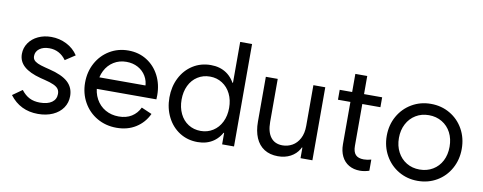

<svg xmlns="http://www.w3.org/2000/svg" viewBox="-62 -999 3282 1305"><g transform="rotate(10 1579.0 -346.5)"><path d="M42 -82 108.4 -128.9Q133.8 -95.7 164.6 -80.1Q195.3 -64.5 237.3 -64.5Q290 -64.5 319.3 -85.4Q348.6 -106.4 348.6 -143.6Q348.6 -164.1 338.9 -177.7Q329.1 -191.4 305.7 -202.1Q282.2 -212.9 241.2 -222.7L213.9 -229.5Q135.7 -250 97.7 -284.2Q59.6 -318.4 59.6 -369.1Q59.6 -411.1 83 -445.3Q106.4 -479.5 147 -498.5Q187.5 -517.6 237.3 -517.6Q293.9 -517.6 343.3 -492.7Q392.6 -467.8 421.9 -422.9L353.5 -377.9Q332 -408.2 302.7 -423.8Q273.4 -439.5 237.3 -439.5Q195.3 -439.5 169.4 -419.9Q143.6 -400.4 143.6 -369.1Q143.6 -353.5 151.9 -342.8Q160.2 -332 179.2 -323.2Q198.2 -314.5 233.4 -305.7L260.7 -298.8Q350.6 -277.3 391.6 -239.7Q432.6 -202.1 432.6 -143.6Q432.6 -97.7 408.2 -62Q383.8 -26.4 339.4 -6.3Q294.9 13.7 237.3 13.7Q175.8 13.7 127 -10.3Q78.1 -34.2 42 -82Z M516.6 -252Q516.6 -327.1 549.8 -387.7Q583 -448.2 640.6 -482.9Q698.2 -517.6 769.5 -517.6Q840.8 -517.6 896.5 -482.9Q952.1 -448.2 983.4 -387.7Q1014.6 -327.1 1014.6 -252Q1014.6 -242.2 1013.7 -223.6H583V-303.7H932.6L924.8 -293Q924.8 -334 904.8 -367.7Q884.8 -401.4 849.6 -420.4Q814.5 -439.5 769.5 -439.5Q720.7 -439.5 682.1 -415.5Q643.6 -391.6 622.1 -349.1Q600.6 -306.6 600.6 -252Q600.6 -197.3 624 -154.3Q647.5 -111.3 688.5 -87.9Q729.5 -64.5 781.2 -64.5Q833 -64.5 869.6 -87.4Q906.2 -110.4 925.8 -151.4L998 -120.1Q968.8 -57.6 912.1 -22Q855.5 13.7 779.3 13.7Q705.1 13.7 645 -21Q585 -55.7 550.8 -116.7Q516.6 -177.7 516.6 -252Z M1588.9 -707H1506.8V-385.7L1528.3 -252L1506.8 -101.6V0H1588.9ZM1491.2 -79.1H1552.7V-424.8H1491.2L1541 -252Q1541 -335.9 1517.1 -395.5Q1493.2 -455.1 1447.8 -486.3Q1402.3 -517.6 1338.9 -517.6Q1269.5 -517.6 1214.8 -482.9Q1160.2 -448.2 1129.4 -387.7Q1098.6 -327.1 1098.6 -252Q1098.6 -177.7 1129.4 -116.7Q1160.2 -55.7 1214.8 -21Q1269.5 13.7 1338.9 13.7Q1402.3 13.7 1447.8 -17.6Q1493.2 -48.8 1517.1 -108.4Q1541 -168 1541 -252ZM1182.6 -252Q1182.6 -306.6 1203.1 -349.1Q1223.6 -391.6 1261.2 -415.5Q1298.8 -439.5 1346.7 -439.5Q1393.6 -439.5 1431.2 -415.5Q1468.8 -391.6 1489.7 -349.1Q1510.7 -306.6 1510.7 -252Q1510.7 -197.3 1489.7 -154.8Q1468.8 -112.3 1431.2 -88.4Q1393.6 -64.5 1346.7 -64.5Q1298.8 -64.5 1261.2 -88.4Q1223.6 -112.3 1203.1 -155.3Q1182.6 -198.2 1182.6 -252Z M2129.9 0H2047.9V-503.9H2129.9ZM1911.1 -64.5Q1947.3 -64.5 1978.5 -82Q2009.8 -99.6 2028.8 -135.3Q2047.9 -170.9 2047.9 -222.7L2059.6 -144.5V-73.2H2032.2L2059.6 -144.5Q2059.6 -97.7 2038.6 -62Q2017.6 -26.4 1980 -6.3Q1942.4 13.7 1893.6 13.7Q1837.9 13.7 1798.8 -11.2Q1759.8 -36.1 1739.7 -83Q1719.7 -129.9 1719.7 -195.3V-503.9H1801.8V-207Q1801.8 -137.7 1830.1 -101.1Q1858.4 -64.5 1911.1 -64.5Z M2229.5 -503.9H2522.5V-435.5H2229.5ZM2315.4 -143.6V-628.9H2397.5V-146.5Q2397.5 -105.5 2415.5 -85.9Q2433.6 -66.4 2471.7 -66.4Q2497.1 -66.4 2523.4 -74.2V2.9Q2489.3 13.7 2460 13.7Q2416 13.7 2383.3 -5.4Q2350.6 -24.4 2333 -60.1Q2315.4 -95.7 2315.4 -143.6Z M2598.6 -252Q2598.6 -327.1 2632.8 -387.7Q2667 -448.2 2726.1 -482.9Q2785.2 -517.6 2857.4 -517.6Q2930.7 -517.6 2989.7 -482.9Q3048.8 -448.2 3082.5 -387.7Q3116.2 -327.1 3116.2 -252Q3116.2 -177.7 3082.5 -116.7Q3048.8 -55.7 2989.7 -21Q2930.7 13.7 2857.4 13.7Q2785.2 13.7 2726.1 -21Q2667 -55.7 2632.8 -116.7Q2598.6 -177.7 2598.6 -252ZM3032.2 -252Q3032.2 -306.6 3010.3 -349.1Q2988.3 -391.6 2948.2 -415.5Q2908.2 -439.5 2857.4 -439.5Q2806.6 -439.5 2767.1 -415.5Q2727.5 -391.6 2705.1 -349.1Q2682.6 -306.6 2682.6 -252Q2682.6 -197.3 2705.1 -154.8Q2727.5 -112.3 2767.1 -88.4Q2806.6 -64.5 2857.4 -64.5Q2908.2 -64.5 2948.2 -88.4Q2988.3 -112.3 3010.3 -154.8Q3032.2 -197.3 3032.2 -252Z"/></g></svg>

Font: Wanted Sans Variable
Style: Regular
Weight: 400
Designer: Original Design by Kil Hyung-jin and Kang Hanbin, Wanted Lab, Inc; Hangeul from Source Han Sans by Jang Soo-young and Ka
Foundry: Wanted Lab, Inc.
Version: Version 1.003;Glyphs 3.2 (3227)